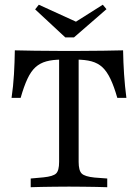

<svg xmlns="http://www.w3.org/2000/svg" viewBox="-20 -781 575 801"><path d="M263.7 -2.4Q236.3 -2.4 207.7 -2Q179 -1.6 153.2 -1.2Q127.4 -0.8 108.1 0V-36.3L161.3 -41.1Q201.6 -45.2 214.1 -57.3Q226.6 -69.4 226.6 -105.6V-201.6H308.1V-105.6Q308.1 -69.4 321 -56.9Q333.9 -44.4 374.2 -40.3L427.4 -36.3V0Q408.1 -0.8 382.3 -1.2Q356.5 -1.6 327.8 -2Q299.2 -2.4 271.8 -2.4H267.7ZM237.1 -532.3Q200 -532.3 173.4 -525Q146.8 -517.7 127.8 -500.4Q108.9 -483.1 94.4 -452Q79.8 -421 66.1 -372.6H28.2Q35.5 -422.6 38.3 -471.4Q41.1 -520.2 41.9 -571Q76.6 -570.2 125 -569.4Q173.4 -568.5 239.5 -568.5H296Q362.1 -568.5 410.5 -569.4Q458.9 -570.2 493.5 -571Q494.4 -520.2 497.6 -471.4Q500.8 -422.6 507.3 -372.6H469.4Q455.6 -421 440.7 -452Q425.8 -483.1 407.3 -500.4Q388.7 -517.7 362.1 -525Q335.5 -532.3 297.6 -532.3ZM226.6 -201.6V-547.6H308.1V-201.6ZM408.9 -761.3 424.2 -742.7 288.7 -625H252.4L126.6 -741.9L141.9 -761.3L327.4 -676.6L268.5 -672.6Z"/></svg>

Font: Playfair 9pt
Style: Regular
Weight: 400
Designer: Claus Eggers Sørensen
Foundry: Claus Eggers Sørensen
Version: Version 2.203